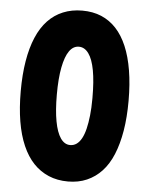

<svg xmlns="http://www.w3.org/2000/svg" viewBox="-52 -742 625 805"><g transform="rotate(5 260.5 -339.5)"><path d="M264 20Q219 20 182.5 4.5Q146 -11 118.5 -40Q91 -69 72 -112.5Q53 -156 43.5 -213Q34 -270 34 -340Q34 -410 43.5 -467Q53 -524 71.5 -567.5Q90 -611 117.5 -640Q145 -669 181.5 -684Q218 -699 262 -699Q307 -699 342.5 -684Q378 -669 405 -640Q432 -611 450.5 -567.5Q469 -524 478.5 -466.5Q488 -409 488 -339Q488 -269 478.5 -212.5Q469 -156 451 -112.5Q433 -69 406 -40Q379 -11 343.5 4.5Q308 20 264 20ZM260 -133Q275 -133 287 -141.5Q299 -150 308 -166.5Q317 -183 323 -207.5Q329 -232 332.5 -264Q336 -296 336 -335V-340Q336 -408 327.5 -454Q319 -500 302 -523.5Q285 -547 261 -547Q237 -547 220.5 -523.5Q204 -500 195 -453.5Q186 -407 186 -339Q186 -273 194.5 -227Q203 -181 219.5 -157Q236 -133 260 -133Z"/></g></svg>

Font: Fredoka Condensed SemiBold
Style: Regular
Weight: 600
Width: 3
Designer: Ben Nathan
Foundry: Milena B. Brandão, Ben Nathan
Version: Version 2.001